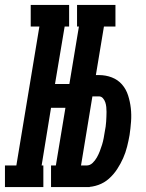

<svg xmlns="http://www.w3.org/2000/svg" viewBox="-68 -755 588 775"><path d="M243 -648V-735H398V-648ZM-48 0V-87H-2L91 -648H56V-735H211V-648H193L154 -416H262L247 -320H138L100 -87H107V0ZM138 0V-87H294V0ZM143 0 265 -735H366L319 -452H331Q359 -452 383.5 -442.5Q408 -433 424.5 -414Q441 -395 449 -370Q457 -345 460 -318.5Q463 -292 461 -264.5Q459 -237 455 -210Q451 -187 445 -163Q439 -139 429 -116.5Q419 -94 405 -72.5Q391 -51 372 -34Q353 -17 329 -8.5Q305 0 281 0ZM281 -87Q295 -87 305.5 -97Q316 -107 323 -119.5Q330 -132 335 -145Q340 -158 344 -171Q348 -184 350.5 -197.5Q353 -211 355 -224Q357 -234 358.5 -244Q360 -254 360.5 -264Q361 -274 361.5 -284Q362 -294 362 -303.5Q362 -313 361 -323Q360 -333 357 -342Q354 -351 347.5 -358.5Q341 -366 331 -366H305L259 -87Z"/></svg>

Font: Iosevka Curly Slab Oblique
Style: Bold
Weight: 700
Italic angle: -9°
Monospace: yes
Designer: Belleve Invis
Foundry: Belleve Invis
Version: Version 11.1.0; ttfautohint (v1.8.3)